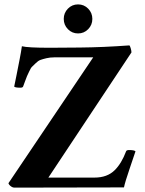

<svg xmlns="http://www.w3.org/2000/svg" viewBox="-20 -858 665 878"><path d="M290.5 -724.6Q271.5 -744.1 271.5 -771.5Q271.5 -798.8 290.5 -818.4Q309.6 -837.9 336.9 -837.9Q364.3 -837.9 383.3 -818.4Q402.3 -798.8 402.3 -771.5Q402.3 -744.1 383.3 -724.6Q364.3 -705.1 336.9 -705.1Q309.6 -705.1 290.5 -724.6ZM227.5 -595.7Q209 -595.7 192.4 -591.8Q175.8 -587.9 165 -584Q154.3 -580.1 143.1 -568.8Q131.8 -557.6 126.5 -552.7Q121.1 -547.9 113.3 -530.8Q105.5 -513.7 103.5 -509.8Q101.6 -505.9 94.2 -485.4Q86.9 -464.8 85.9 -462.9Q84 -457 73.2 -457Q49.8 -457 44.9 -461.9Q48.8 -480.5 56.2 -517.6Q63.5 -554.7 69.8 -586.9Q76.2 -619.1 80.1 -646.5Q107.4 -639.6 208 -639.6L344.7 -640.6Q452.1 -641.6 571.3 -650.4Q574.2 -649.4 577.6 -637.7Q581.1 -626 581.1 -618.2L201.2 -45.9H412.1Q470.7 -45.9 504.9 -80.1Q536.1 -111.3 556.6 -166Q558.6 -171.9 570.3 -171.9Q593.8 -171.9 599.6 -166Q594.7 -150.4 573.2 -87.9Q551.8 -25.4 546.9 -1L44.9 0Q39.1 0 32.2 -4.4Q25.4 -8.8 21.5 -14.2Q17.6 -19.5 19.5 -21.5L406.2 -595.7Z"/></svg>

Font: Crimson
Style: Bold
Weight: 700
Version: Version 0.8 ; ttfautohint (v1.00) -l 8 -r 50 -G 200 -x 14 -D